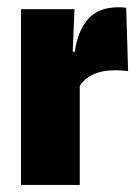

<svg xmlns="http://www.w3.org/2000/svg" viewBox="-20 -524 390 544"><path d="M204 -277.5 149.5 -377.5H192Q200 -436.5 229.5 -470Q259 -503.5 316.5 -503.5Q322 -503.5 326.8 -503Q331.5 -502.5 337.5 -502L343 -322.5Q336.5 -323.5 326.8 -324.2Q317 -325 307.5 -325Q269 -325 243 -312.5Q217 -300 204 -277.5ZM39.5 0V-498H191L184.5 -339.5H206V0Z"/></svg>

Font: Anek Odia SemiCondensed ExtraBold
Style: Regular
Weight: 800
Width: 4
Designer: Yesha Goshar & Mahesh Sahu (Odia), Yesha Goshar (Latin)
Foundry: Ek Type
Version: Version 1.003